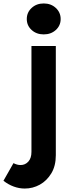

<svg xmlns="http://www.w3.org/2000/svg" viewBox="-103 -820 424 1111"><path d="M40 271Q8 271 -23.5 259.5Q-55 248 -83 226L-25 124Q-4 135 16 135Q43 135 61 115Q79 95 79 59V-554H220V78Q220 140 194 183Q168 226 127.5 248.5Q87 271 40 271ZM150 -621Q108 -621 80 -646.5Q52 -672 52 -710Q52 -748 80 -774Q108 -800 150 -800Q192 -800 220 -774Q248 -748 248 -710Q248 -672 220 -646.5Q192 -621 150 -621Z"/></svg>

Font: Parkinsans SemiBold
Style: Regular
Weight: 600
Designer: Red Stone, Indian Type Foundry
Foundry: Indian Type Foundry
Version: Version 1.000